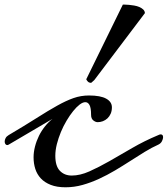

<svg xmlns="http://www.w3.org/2000/svg" viewBox="-37 -774 712 815"><path d="M0 -160.2Q-3.4 -158.2 -6.3 -158.2Q-11.2 -158.2 -14.2 -162.6Q-17.1 -167 -17.1 -173.3Q-17.1 -180.2 -13.2 -187.7Q-9.3 -195.3 0 -200.7Q69.3 -241.7 118.4 -272.9Q167.5 -304.2 205.6 -325.4Q243.7 -346.7 275.1 -357.7Q306.6 -368.7 340.8 -368.7Q389.6 -368.7 413.8 -355.2Q438 -341.8 438 -318.4Q438 -303.2 432.9 -291.5Q427.7 -279.8 419.2 -271.7Q410.6 -263.7 399.7 -259.5Q388.7 -255.4 377.4 -255.4Q368.7 -255.4 359.1 -262.9Q349.6 -270.5 349.6 -286.6Q349.6 -315.9 343 -328.1Q336.4 -340.3 325.2 -340.3Q314.5 -340.3 301 -330.1Q287.6 -319.8 273.4 -302.2Q259.3 -284.7 245.6 -261.7Q231.9 -238.8 221.4 -213.4Q210.9 -188 204.3 -162.1Q197.8 -136.2 197.8 -112.8Q197.8 -68.8 217.3 -48.8Q236.8 -28.8 267.6 -28.8Q302.7 -28.8 342.3 -46.4Q381.8 -64 427.2 -89.8Q472.7 -115.7 524.2 -145.8Q575.7 -175.8 635.3 -200.7Q641.1 -203.6 645 -203.6Q655.3 -203.6 655.3 -191.4Q655.3 -184.6 650.6 -175Q646 -165.5 635.3 -160.2Q606.9 -147.5 577.1 -129.2Q547.4 -110.8 515.9 -90.6Q484.4 -70.3 451.2 -50.5Q418 -30.8 383.5 -14.9Q349.1 1 313.5 11Q277.8 21 241.2 21Q204.1 21 178.2 10.7Q152.3 0.5 136.2 -16.8Q120.1 -34.2 112.8 -57.1Q105.5 -80.1 105.5 -106Q105.5 -128.4 111.6 -152.1Q117.7 -175.8 128.4 -197.5Q139.2 -219.2 154.1 -237.8Q168.9 -256.3 186 -269.5ZM484.4 -754.4Q485.8 -754.4 493.2 -754.4Q500.5 -754.4 510.7 -753.4Q521 -752.4 532.7 -750.5Q544.4 -748.5 554.2 -744.4Q564 -740.2 570.8 -733.9Q577.6 -727.5 578.1 -718.3L363.3 -434.1L350.1 -422.4Q341.3 -422.4 336.4 -427.2Q331.5 -432.1 329.1 -437.5Z"/></svg>

Font: Meddon
Style: Regular
Weight: 400
Designer: Vernon Adams
Foundry: Vernon Adams
Version: Version 1.000